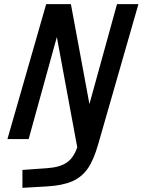

<svg xmlns="http://www.w3.org/2000/svg" viewBox="-20 -675 692 932"><path d="M119.1 0H16.1L204.1 -654.8H324.2L414.1 -169.9L547.9 -654.8H651.9L457 23.9Q435.5 100.1 406.5 142.3Q377.4 184.6 330.6 205.1Q283.7 225.6 206.1 230L88.9 236.8V149.9L211.9 141.1Q271 136.7 304.2 114Q337.4 91.3 355 40L255.9 -495.1Z"/></svg>

Font: IntelOne Mono Medium
Style: Italic
Weight: 500
Italic angle: -16°
Designer: Fred Shallcrass
Foundry: Frere-Jones Type LLC
Version: Version 1.200;hotconv 1.1.0;makeotfexe 2.6.0;FJTRelease1.2